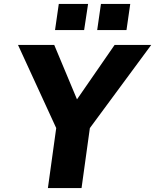

<svg xmlns="http://www.w3.org/2000/svg" viewBox="-20 -950 784 970"><path d="M425 -930H277L258 -798H405ZM638 -930H490L471 -798H619ZM744 -723H559L369 -448L254 -723H71L264 -303L222 0H392L434 -303Z"/></svg>

Font: United Sans ExtraBold
Style: Italic
Weight: 800
Italic angle: -8°
Designer: Pablo Impallari, Rodrigo Fuenzalida (Modified by Dan O. Williams)
Version: Version 1.000;PS 001.000;hotconv 1.0.88;makeotf.lib2.5.64775